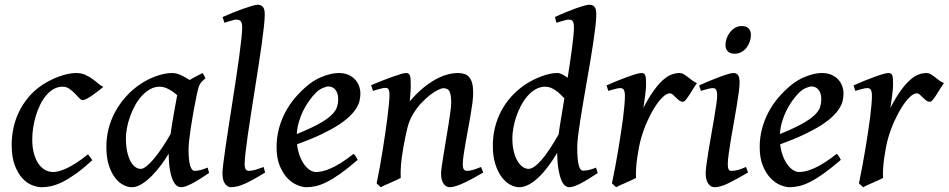

<svg xmlns="http://www.w3.org/2000/svg" viewBox="-20 -762 3963 802"><path d="M412.1 -399.4Q401.9 -391.1 389.4 -381.3Q377 -371.6 365 -363.3Q353 -355 342.3 -349.4Q331.5 -343.8 324.7 -343.8Q318.8 -343.8 310.8 -352.5Q302.7 -361.3 292.5 -371.8Q282.2 -382.3 269.8 -391.1Q257.3 -399.9 242.2 -399.9Q221.2 -399.9 203.9 -389.9Q186.5 -379.9 172.4 -363Q158.2 -346.2 147.5 -324Q136.7 -301.8 129.4 -277.3Q122.1 -252.9 118.4 -227.8Q114.7 -202.6 114.7 -179.7Q114.7 -147.9 121.3 -122.8Q127.9 -97.7 139.4 -80.1Q150.9 -62.5 167 -53Q183.1 -43.5 202.1 -43.5Q212.4 -43.5 226.6 -47.1Q240.7 -50.8 259 -59.3Q277.3 -67.9 299.3 -82Q321.3 -96.2 347.7 -117.7Q351.6 -112.3 357.4 -104.5Q363.3 -96.7 365.7 -92.8Q327.6 -58.1 296.9 -36.1Q266.1 -14.2 240.7 -1.7Q215.3 10.7 194.3 15.4Q173.3 20 154.3 20Q136.2 20 114.5 11.7Q92.8 3.4 73.7 -17.1Q54.7 -37.6 41.7 -71.8Q28.8 -106 28.8 -157.2Q28.8 -189.9 35.6 -224.4Q42.5 -258.8 57.9 -291.7Q73.2 -324.7 97.9 -354.7Q122.6 -384.8 158.7 -408.7Q172.4 -417.5 189.5 -426.3Q206.5 -435.1 225.1 -441.9Q243.7 -448.7 262.5 -452.9Q281.2 -457 298.3 -457Q319.8 -457 336.7 -449.2Q353.5 -441.4 367.2 -431.4Q380.9 -421.4 391.8 -411.9Q402.8 -402.3 412.1 -399.4Z M692.4 -202.1Q695.3 -223.1 699.2 -246.6Q703.1 -270 707 -292.2Q710.9 -314.5 714.4 -333.3Q717.8 -352.1 720.2 -364.7Q712.9 -371.1 704.3 -377.2Q695.8 -383.3 686.5 -388.4Q677.2 -393.6 667.5 -396.7Q657.7 -399.9 647.5 -399.9Q625.5 -399.9 606.7 -389.2Q587.9 -378.4 572 -361.1Q556.2 -343.8 543.9 -321.3Q531.7 -298.8 523.2 -274.9Q514.6 -251 510.3 -227.5Q505.9 -204.1 505.9 -185.1Q505.9 -154.8 510.7 -131.1Q515.6 -107.4 523.9 -90.8Q532.2 -74.2 543.7 -65.4Q555.2 -56.6 567.9 -56.6Q578.1 -56.6 593.3 -68.8Q608.4 -81.1 625.2 -101.6Q642.1 -122.1 659.4 -148.2Q676.8 -174.3 692.4 -202.1ZM853.5 -39.6Q811.5 -10.7 782 4.6Q752.4 20 736.8 20Q728 20 719.2 14.2Q710.4 8.3 702.9 -7.3Q695.3 -22.9 690.2 -50.3Q685.1 -77.6 684.6 -120.1Q671.4 -97.7 653.1 -73Q634.8 -48.3 614.3 -27.6Q593.8 -6.8 572.3 6.6Q550.8 20 530.8 20Q514.2 20 495.6 10.7Q477.1 1.5 461.2 -18.8Q445.3 -39.1 434.8 -71Q424.3 -103 424.3 -148.9Q424.3 -187.5 433.6 -224.4Q442.9 -261.2 461.2 -294.9Q479.5 -328.6 505.9 -358.2Q532.2 -387.7 566.9 -411.1Q580.1 -419.9 595.9 -428.2Q611.8 -436.5 629.2 -442.9Q646.5 -449.2 664.1 -453.1Q681.6 -457 698.7 -457Q709 -457 718.8 -454.3Q728.5 -451.7 737.8 -447.3Q747.1 -442.9 755.9 -437.7Q764.6 -432.6 772.5 -427.7Q785.2 -436 799.3 -443.1Q813.5 -450.2 826.7 -457L838.4 -435.1Q830.1 -428.2 824.7 -422.9Q819.3 -417.5 815.2 -410.4Q811 -403.3 808.1 -393.1Q805.2 -382.8 801.8 -366.2Q794.4 -331.1 788.1 -295.4Q781.7 -259.8 777.1 -229Q772.5 -198.2 770 -174.6Q767.6 -150.9 767.6 -140.1Q767.6 -91.3 774.4 -69.8Q781.2 -48.3 792.5 -48.3Q802.2 -48.3 814.9 -51Q827.6 -53.7 847.2 -62Z M1087.4 -41.5Q1039.1 -11.2 1005.1 4.4Q971.2 20 944.3 20Q930.7 20 919.9 5.4Q909.2 -9.3 909.2 -38.1Q909.2 -50.3 912.8 -79.1Q916.5 -107.9 922.1 -147.7Q927.7 -187.5 935.3 -235.4Q942.9 -283.2 950.4 -333Q958 -382.8 965.6 -431.6Q973.1 -480.5 978.8 -522.7Q984.4 -564.9 988 -597.7Q991.7 -630.4 991.7 -647.5Q991.7 -658.7 989.5 -665.3Q987.3 -671.9 983.9 -675Q980.5 -678.2 975.8 -679.2Q971.2 -680.2 966.8 -680.2Q962.9 -680.2 954.6 -678Q946.3 -675.8 938 -673.3Q928.2 -670.4 917.5 -667L909.7 -690.9Q930.2 -700.2 952.9 -709.2Q975.6 -718.3 996.1 -725.6Q1016.6 -732.9 1032.7 -737.5Q1048.8 -742.2 1056.2 -742.2Q1069.8 -742.2 1077.9 -733.4Q1085.9 -724.6 1085.9 -702.1Q1085.9 -683.1 1082.3 -649.9Q1078.6 -616.7 1072.8 -574.5Q1066.9 -532.2 1059.3 -483.4Q1051.8 -434.6 1043.9 -385Q1036.1 -335.4 1028.6 -287.4Q1021 -239.3 1015.1 -198Q1009.3 -156.7 1005.6 -125.2Q1002 -93.8 1002 -77.1Q1002 -60.5 1006.6 -54.4Q1011.2 -48.3 1019 -48.3Q1030.3 -48.3 1044.7 -52.2Q1059.1 -56.2 1081.1 -64.5Z M1485.4 -371.1Q1485.4 -357.4 1482.2 -342.5Q1479 -327.6 1469.2 -311.3Q1459.5 -294.9 1441.4 -277.1Q1423.3 -259.3 1394 -240.2Q1364.7 -221.2 1322.3 -200.9Q1279.8 -180.7 1220.7 -159.2Q1223.6 -133.3 1231.7 -111.8Q1239.7 -90.3 1250.7 -75.2Q1261.7 -60.1 1274.4 -51.8Q1287.1 -43.5 1299.8 -43.5Q1310.1 -43.5 1325 -46.4Q1339.8 -49.3 1359.1 -57.6Q1378.4 -65.9 1402.8 -80.8Q1427.2 -95.7 1456.5 -119.1Q1459.5 -117.7 1462.2 -114.3Q1464.8 -110.8 1467.3 -106.9Q1469.7 -103 1471.2 -99.6L1474.1 -94.2Q1434.1 -59.6 1402.8 -37.4Q1371.6 -15.1 1346.4 -2.4Q1321.3 10.3 1300.5 15.1Q1279.8 20 1260.7 20Q1243.2 20 1221.4 11Q1199.7 2 1180.7 -17.8Q1161.6 -37.6 1148.4 -69.6Q1135.3 -101.6 1135.3 -147.9Q1135.3 -186 1144.5 -222.4Q1153.8 -258.8 1171.1 -292Q1188.5 -325.2 1213.6 -354.7Q1238.8 -384.3 1270.5 -409.7Q1281.2 -418.5 1295.9 -427Q1310.5 -435.5 1327.1 -442.1Q1343.8 -448.7 1361.1 -452.9Q1378.4 -457 1395 -457Q1418 -457 1435.1 -449.5Q1452.1 -441.9 1463.4 -429.7Q1474.6 -417.5 1480 -402.1Q1485.4 -386.7 1485.4 -371.1ZM1299.3 -374.5Q1284.7 -359.9 1271 -340.6Q1257.3 -321.3 1246.3 -299.1Q1235.4 -276.9 1228.3 -252.2Q1221.2 -227.5 1219.7 -202.1Q1278.8 -226.1 1313.2 -245.4Q1347.7 -264.6 1365.2 -282Q1382.8 -299.3 1387.7 -315.2Q1392.6 -331.1 1392.6 -348.1Q1392.6 -361.8 1389.2 -371.8Q1385.7 -381.8 1379.9 -388.4Q1374 -395 1366.7 -397.9Q1359.4 -400.9 1351.6 -400.9Q1343.8 -400.9 1328.4 -394.5Q1313 -388.2 1299.3 -374.5Z M1998.5 -41.5Q1976.6 -28.3 1955.8 -17.1Q1935.1 -5.9 1917 2.4Q1898.9 10.7 1884.3 15.4Q1869.6 20 1859.4 20Q1842.3 20 1832.3 4.6Q1822.3 -10.7 1822.3 -37.1Q1822.3 -45.9 1825.4 -68.1Q1828.6 -90.3 1833.3 -119.4Q1837.9 -148.4 1843.5 -181.2Q1849.1 -213.9 1853.8 -243.7Q1858.4 -273.4 1861.6 -297.4Q1864.7 -321.3 1864.7 -332Q1864.7 -366.2 1857.9 -379.9Q1851.1 -393.6 1831.5 -393.6Q1825.2 -393.6 1810.8 -387Q1796.4 -380.4 1778.3 -366.7Q1760.3 -353 1740.5 -332.3Q1720.7 -311.5 1704.1 -283.2Q1689.9 -259.8 1681.6 -227.1Q1673.3 -194.3 1665 -147Q1661.1 -125 1658.7 -107.4Q1656.2 -89.8 1655 -74.5Q1653.8 -59.1 1653.6 -45.7Q1653.3 -32.2 1653.8 -18.6Q1647.5 -15.1 1635.7 -9.8Q1624 -4.4 1611.6 1Q1599.1 6.3 1587.6 11.5Q1576.2 16.6 1570.3 20L1553.2 3.9Q1560.1 -28.8 1566.7 -65.4Q1573.2 -102.1 1579.1 -138.9Q1585 -175.8 1590.1 -210.9Q1595.2 -246.1 1598.9 -275.9Q1602.5 -305.7 1604.7 -328.4Q1606.9 -351.1 1606.9 -362.3Q1606.9 -373.5 1605.7 -380.1Q1604.5 -386.7 1602.3 -389.9Q1600.1 -393.1 1596.7 -394Q1593.3 -395 1588.9 -395Q1584.5 -395 1575.9 -393.1Q1567.4 -391.1 1559.1 -388.7Q1549.3 -385.7 1538.1 -382.3L1530.3 -406.2Q1550.8 -415 1573.7 -424.1Q1596.7 -433.1 1617.2 -440.4Q1637.7 -447.8 1653.3 -452.4Q1668.9 -457 1675.3 -457Q1682.1 -457 1686 -454.8Q1689.9 -452.6 1692.1 -446.8Q1694.3 -440.9 1695.1 -430.2Q1695.8 -419.4 1695.8 -401.9Q1695.8 -396.5 1695.3 -388.4Q1694.8 -380.4 1694.3 -371.1Q1693.8 -361.8 1692.9 -353Q1691.9 -344.2 1691.4 -338.4Q1717.8 -369.6 1744.6 -392.1Q1771.5 -414.6 1797.1 -429Q1822.8 -443.4 1846.9 -450.2Q1871.1 -457 1893.1 -457Q1908.2 -457 1920.2 -452.9Q1932.1 -448.7 1940.2 -439.2Q1948.2 -429.7 1952.4 -413.8Q1956.5 -397.9 1956.5 -374.5Q1956.5 -357.4 1953.4 -332.5Q1950.2 -307.6 1945.3 -279.3Q1940.4 -251 1934.8 -220.7Q1929.2 -190.4 1924.3 -163.1Q1919.4 -135.7 1916.3 -113.3Q1913.1 -90.8 1913.1 -77.1Q1913.1 -60.5 1917.5 -54.4Q1921.9 -48.3 1930.7 -48.3Q1941.9 -48.3 1955.3 -52.2Q1968.8 -56.2 1989.3 -64.5Z M2313.5 -200.7Q2317.4 -231 2324 -269.5Q2330.6 -308.1 2337.4 -351.1Q2329.1 -359.9 2320.3 -368.4Q2311.5 -377 2301.5 -384Q2291.5 -391.1 2280.5 -395.5Q2269.5 -399.9 2257.8 -399.9Q2236.3 -399.9 2217.8 -389.4Q2199.2 -378.9 2183.8 -361.3Q2168.5 -343.8 2156.5 -321.3Q2144.5 -298.8 2136.5 -274.9Q2128.4 -251 2124.3 -227.5Q2120.1 -204.1 2120.1 -185.1Q2120.1 -154.8 2125.7 -131.1Q2131.3 -107.4 2140.9 -90.8Q2150.4 -74.2 2162.6 -65.4Q2174.8 -56.6 2188 -56.6Q2199.2 -56.6 2213.4 -66.9Q2227.5 -77.1 2243.7 -95.9Q2259.8 -114.7 2277.3 -141.4Q2294.9 -168 2313.5 -200.7ZM2476.6 -39.1Q2435.1 -11.2 2405 4.4Q2375 20 2357.4 20Q2348.6 20 2339.8 12.9Q2331.1 5.9 2324.2 -11Q2317.4 -27.8 2312.7 -55.2Q2308.1 -82.5 2307.1 -123.5Q2289.6 -93.3 2270 -67.1Q2250.5 -41 2230.2 -21.7Q2210 -2.4 2189.2 8.8Q2168.5 20 2148.9 20Q2131.3 20 2112.1 10Q2092.8 0 2076.4 -21.2Q2060.1 -42.5 2049.3 -75.4Q2038.6 -108.4 2038.6 -153.8Q2038.6 -192.4 2047.4 -228.8Q2056.2 -265.1 2073.5 -298.1Q2090.8 -331.1 2116.7 -359.6Q2142.6 -388.2 2177.2 -411.1Q2190.9 -419.9 2207 -428Q2223.1 -436 2240.2 -442.6Q2257.3 -449.2 2274.7 -453.1Q2292 -457 2308.1 -457Q2317.9 -457 2328.9 -451.2Q2339.8 -445.3 2351.1 -437Q2356.4 -470.2 2361.1 -502Q2365.7 -533.7 2369.4 -561.3Q2373 -588.9 2375.2 -611.1Q2377.4 -633.3 2377.4 -647.5Q2377.4 -658.7 2375.7 -665.3Q2374 -671.9 2370.8 -675Q2367.7 -678.2 2363.8 -679.2Q2359.9 -680.2 2355.5 -680.2Q2351.1 -680.2 2342.5 -678Q2334 -675.8 2325.7 -673.3Q2315.9 -670.4 2304.2 -667L2297.9 -690.9Q2319.8 -701.2 2342.3 -710.4Q2364.7 -719.7 2384.5 -726.8Q2404.3 -733.9 2419.4 -738Q2434.6 -742.2 2441.4 -742.2Q2456.1 -742.2 2463.4 -733.4Q2470.7 -724.6 2470.7 -702.1Q2470.7 -683.1 2467.3 -652.8Q2463.9 -622.6 2458.3 -585.2Q2452.6 -547.9 2445.6 -505.6Q2438.5 -463.4 2430.9 -420.4Q2423.3 -377.4 2416.3 -335.7Q2409.2 -293.9 2403.6 -257.8Q2397.9 -221.7 2394.5 -193.4Q2391.1 -165 2391.1 -148.4Q2391.1 -96.7 2397.2 -73Q2403.3 -49.3 2414.6 -49.3Q2427.2 -49.3 2439.9 -52Q2452.6 -54.7 2469.7 -62Z M2891.1 -415Q2885.3 -407.2 2877.2 -394Q2869.1 -380.9 2861.1 -368.2Q2853 -355.5 2845.7 -346.2Q2838.4 -336.9 2833.5 -336.9Q2824.2 -336.9 2817.1 -342.3Q2810.1 -347.7 2803.5 -354.2Q2796.9 -360.8 2790.8 -366.5Q2784.7 -372.1 2777.3 -372.1Q2764.6 -372.1 2748.3 -356.4Q2731.9 -340.8 2715.3 -314.7Q2698.7 -288.6 2683.8 -255.4Q2668.9 -222.2 2658.7 -187Q2653.3 -168.5 2649.2 -147.2Q2645 -126 2641.8 -103.8Q2638.7 -81.5 2637.2 -59.8Q2635.7 -38.1 2636.7 -18.6Q2629.9 -15.1 2618.4 -9.8Q2606.9 -4.4 2594.5 1Q2582 6.3 2570.8 11.5Q2559.6 16.6 2553.7 20L2536.1 3.9Q2543.5 -30.8 2550.3 -67.4Q2557.1 -104 2563 -139.6Q2568.8 -175.3 2574 -208.7Q2579.1 -242.2 2582.8 -271.2Q2586.4 -300.3 2588.4 -323.5Q2590.3 -346.7 2590.3 -361.3Q2590.3 -372.6 2588.6 -379.2Q2586.9 -385.7 2584.2 -388.9Q2581.5 -392.1 2577.9 -393.1Q2574.2 -394 2570.3 -394Q2565.4 -394 2557.4 -392.3Q2549.3 -390.6 2541 -388.2Q2531.7 -385.7 2521 -382.3L2513.7 -405.3Q2534.2 -414.6 2556.9 -423.8Q2579.6 -433.1 2599.9 -440.4Q2620.1 -447.8 2636 -452.4Q2651.9 -457 2658.7 -457Q2665.5 -457 2669.4 -454.8Q2673.3 -452.6 2675.5 -446.5Q2677.7 -440.4 2678.2 -429.9Q2678.7 -419.4 2678.7 -403.3Q2678.7 -397.9 2677.5 -386.5Q2676.3 -375 2674.6 -361.3Q2672.9 -347.7 2670.9 -334.2Q2668.9 -320.8 2667.5 -311.5Q2690.9 -356.4 2711.7 -384.8Q2732.4 -413.1 2751 -429.2Q2769.5 -445.3 2786.4 -451.2Q2803.2 -457 2818.8 -457Q2827.6 -457 2835.9 -452.1Q2844.2 -447.3 2852.8 -440.4Q2861.3 -433.6 2870.8 -426.5Q2880.4 -419.4 2891.1 -415Z M3104.5 -41.5Q3058.6 -14.2 3023.7 2.9Q2988.8 20 2965.3 20Q2948.7 20 2938.2 4.6Q2927.7 -10.7 2927.7 -37.1Q2927.7 -51.8 2931.4 -78.1Q2935.1 -104.5 2940.2 -136.5Q2945.3 -168.5 2951.7 -203.1Q2958 -237.8 2963.1 -269Q2968.3 -300.3 2971.9 -324.7Q2975.6 -349.1 2975.6 -361.3Q2975.6 -372.6 2974.1 -379.2Q2972.7 -385.7 2970.2 -388.9Q2967.8 -392.1 2963.9 -393.1Q2960 -394 2955.6 -394Q2951.7 -394 2943.8 -392.3Q2936 -390.6 2927.7 -388.2Q2918.5 -385.7 2907.7 -382.3L2900.4 -405.3Q2920.9 -414.6 2943.1 -423.8Q2965.3 -433.1 2985.1 -440.4Q3004.9 -447.8 3020.5 -452.4Q3036.1 -457 3043.5 -457Q3057.1 -457 3063.2 -447.8Q3069.3 -438.5 3069.3 -416Q3069.3 -401.9 3065.7 -375Q3062 -348.1 3056.6 -315.4Q3051.3 -282.7 3044.7 -246.6Q3038.1 -210.4 3032.7 -177.7Q3027.3 -145 3023.7 -118.2Q3020 -91.3 3020 -77.1Q3020 -62 3023.2 -55.2Q3026.4 -48.3 3034.7 -48.3Q3049.8 -48.3 3063 -52.2Q3076.2 -56.2 3096.2 -64.5ZM3116.7 -616.2Q3116.7 -602.5 3112.1 -588.6Q3107.4 -574.7 3098.6 -563.2Q3089.8 -551.8 3077.1 -544.7Q3064.5 -537.6 3048.3 -537.6Q3029.8 -537.6 3020 -547.6Q3010.3 -557.6 3010.3 -574.2Q3010.3 -587.4 3015.1 -601.3Q3020 -615.2 3028.8 -626.7Q3037.6 -638.2 3050.3 -645.8Q3063 -653.3 3079.1 -653.3Q3097.7 -653.3 3107.2 -643.1Q3116.7 -632.8 3116.7 -616.2Z M3503.4 -371.1Q3503.4 -357.4 3500.2 -342.5Q3497.1 -327.6 3487.3 -311.3Q3477.5 -294.9 3459.5 -277.1Q3441.4 -259.3 3412.1 -240.2Q3382.8 -221.2 3340.3 -200.9Q3297.9 -180.7 3238.8 -159.2Q3241.7 -133.3 3249.8 -111.8Q3257.8 -90.3 3268.8 -75.2Q3279.8 -60.1 3292.5 -51.8Q3305.2 -43.5 3317.9 -43.5Q3328.1 -43.5 3343 -46.4Q3357.9 -49.3 3377.2 -57.6Q3396.5 -65.9 3420.9 -80.8Q3445.3 -95.7 3474.6 -119.1Q3477.5 -117.7 3480.2 -114.3Q3482.9 -110.8 3485.4 -106.9Q3487.8 -103 3489.3 -99.6L3492.2 -94.2Q3452.1 -59.6 3420.9 -37.4Q3389.6 -15.1 3364.5 -2.4Q3339.4 10.3 3318.6 15.1Q3297.9 20 3278.8 20Q3261.2 20 3239.5 11Q3217.8 2 3198.7 -17.8Q3179.7 -37.6 3166.5 -69.6Q3153.3 -101.6 3153.3 -147.9Q3153.3 -186 3162.6 -222.4Q3171.9 -258.8 3189.2 -292Q3206.5 -325.2 3231.7 -354.7Q3256.8 -384.3 3288.6 -409.7Q3299.3 -418.5 3314 -427Q3328.6 -435.5 3345.2 -442.1Q3361.8 -448.7 3379.2 -452.9Q3396.5 -457 3413.1 -457Q3436 -457 3453.1 -449.5Q3470.2 -441.9 3481.4 -429.7Q3492.7 -417.5 3498 -402.1Q3503.4 -386.7 3503.4 -371.1ZM3317.4 -374.5Q3302.7 -359.9 3289.1 -340.6Q3275.4 -321.3 3264.4 -299.1Q3253.4 -276.9 3246.3 -252.2Q3239.3 -227.5 3237.8 -202.1Q3296.9 -226.1 3331.3 -245.4Q3365.7 -264.6 3383.3 -282Q3400.9 -299.3 3405.8 -315.2Q3410.6 -331.1 3410.6 -348.1Q3410.6 -361.8 3407.2 -371.8Q3403.8 -381.8 3397.9 -388.4Q3392.1 -395 3384.8 -397.9Q3377.4 -400.9 3369.6 -400.9Q3361.8 -400.9 3346.4 -394.5Q3331.1 -388.2 3317.4 -374.5Z M3922.9 -415Q3917 -407.2 3908.9 -394Q3900.9 -380.9 3892.8 -368.2Q3884.8 -355.5 3877.4 -346.2Q3870.1 -336.9 3865.2 -336.9Q3856 -336.9 3848.9 -342.3Q3841.8 -347.7 3835.2 -354.2Q3828.6 -360.8 3822.5 -366.5Q3816.4 -372.1 3809.1 -372.1Q3796.4 -372.1 3780 -356.4Q3763.7 -340.8 3747.1 -314.7Q3730.5 -288.6 3715.6 -255.4Q3700.7 -222.2 3690.4 -187Q3685.1 -168.5 3680.9 -147.2Q3676.8 -126 3673.6 -103.8Q3670.4 -81.5 3668.9 -59.8Q3667.5 -38.1 3668.5 -18.6Q3661.6 -15.1 3650.1 -9.8Q3638.7 -4.4 3626.2 1Q3613.8 6.3 3602.5 11.5Q3591.3 16.6 3585.4 20L3567.9 3.9Q3575.2 -30.8 3582 -67.4Q3588.9 -104 3594.7 -139.6Q3600.6 -175.3 3605.7 -208.7Q3610.8 -242.2 3614.5 -271.2Q3618.2 -300.3 3620.1 -323.5Q3622.1 -346.7 3622.1 -361.3Q3622.1 -372.6 3620.4 -379.2Q3618.7 -385.7 3616 -388.9Q3613.3 -392.1 3609.6 -393.1Q3606 -394 3602.1 -394Q3597.2 -394 3589.1 -392.3Q3581.1 -390.6 3572.8 -388.2Q3563.5 -385.7 3552.7 -382.3L3545.4 -405.3Q3565.9 -414.6 3588.6 -423.8Q3611.3 -433.1 3631.6 -440.4Q3651.9 -447.8 3667.7 -452.4Q3683.6 -457 3690.4 -457Q3697.3 -457 3701.2 -454.8Q3705.1 -452.6 3707.3 -446.5Q3709.5 -440.4 3710 -429.9Q3710.4 -419.4 3710.4 -403.3Q3710.4 -397.9 3709.2 -386.5Q3708 -375 3706.3 -361.3Q3704.6 -347.7 3702.6 -334.2Q3700.7 -320.8 3699.2 -311.5Q3722.7 -356.4 3743.4 -384.8Q3764.2 -413.1 3782.7 -429.2Q3801.3 -445.3 3818.1 -451.2Q3835 -457 3850.6 -457Q3859.4 -457 3867.7 -452.1Q3876 -447.3 3884.5 -440.4Q3893.1 -433.6 3902.6 -426.5Q3912.1 -419.4 3922.9 -415Z"/></svg>

Font: Gentium Book Basic
Style: Italic
Weight: 400
Italic angle: -8°
Designer: J. Victor Gaultney and Annie Olsen
Foundry: SIL International
Version: Version 1.102; 2013; Maintenance release